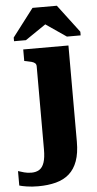

<svg xmlns="http://www.w3.org/2000/svg" viewBox="-140 -771 530 1045"><g transform="rotate(-5 125.0 -249.0)"><path d="M74 39V-415Q74 -426 67.5 -432Q61 -438 49 -441.5Q37 -445 20 -448L9 -450V-513H256V13Q256 75 240.5 118Q225 161 195.5 187Q166 213 123 224.5Q80 236 25 236Q-9 236 -37 231.5Q-65 227 -77 223V144Q-62 149 -44 154Q-26 159 -4 159Q21 159 38.5 148Q56 137 65 110.5Q74 84 74 39ZM212 -734H79L-37 -582V-562H28L188 -671H93L252 -562H327V-582Z"/></g></svg>

Font: Roboto Serif 36pt
Style: Bold
Weight: 700
Version: Version 1.008